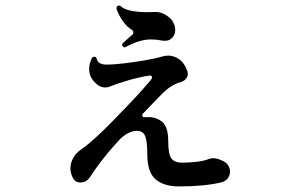

<svg xmlns="http://www.w3.org/2000/svg" viewBox="-20 -632 1040 687"><path d="M621 35Q566 35 536.5 9.5Q507 -16 507 -81Q507 -126 499.5 -145Q492 -164 469 -164Q456 -164 437.5 -155Q419 -146 399 -123Q368 -89 342.5 -55.5Q317 -22 303 0Q290 21 268 21Q249 21 240 3Q232 -13 232 -30Q232 -48 241.5 -66Q251 -84 270 -97Q291 -111 320 -137.5Q349 -164 380 -195.5Q411 -227 440 -257.5Q469 -288 490 -311.5Q511 -335 519 -345Q524 -352 524 -355Q524 -364 510 -361Q469 -354 430.5 -342Q392 -330 372 -322Q365 -319 356 -319Q340 -319 326 -331Q312 -343 305 -357Q299 -372 299 -385Q299 -395 301.5 -404Q304 -413 308 -423Q312 -429 318 -429Q324 -429 326 -422Q330 -399 368 -401Q386 -401 421 -405Q456 -409 495 -415.5Q534 -422 561 -430Q572 -433 582 -433Q602 -433 620.5 -420.5Q639 -408 649 -381Q652 -375 652 -368Q652 -358 645 -349.5Q638 -341 623 -337Q591 -328 558 -294.5Q525 -261 491 -225Q489 -223 489 -220Q489 -213 495 -213H511Q540 -213 561 -195.5Q582 -178 582 -125Q582 -81 593 -65.5Q604 -50 632 -50Q655 -50 682.5 -53Q710 -56 727 -63Q735 -66 743 -66Q757 -66 778 -56Q791 -50 797 -39.5Q803 -29 803 -18Q803 -5 795 6Q787 17 770 21Q710 35 621 35ZM430 -464Q425 -460 419 -466Q415 -473 420 -478Q426 -483 435 -491.5Q444 -500 453 -507Q457 -510 457 -516Q457 -522 452 -525Q434 -536 419.5 -556.5Q405 -577 397 -600V-603Q397 -608 401 -611Q406 -614 412 -610Q425 -597 457.5 -592Q490 -587 527 -589Q546 -590 558.5 -585.5Q571 -581 581 -573Q595 -563 601 -550Q607 -537 607 -525Q607 -507 594.5 -495Q582 -483 559 -487Q549 -489 539.5 -490Q530 -491 520 -491Q480 -491 430 -464Z"/></svg>

Font: Zen Antique Soft
Style: Regular
Weight: 400
Designer: Yoshimichi Ohira
Foundry: Positype
Version: Version 1.001